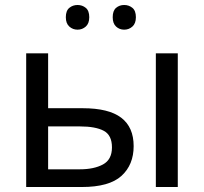

<svg xmlns="http://www.w3.org/2000/svg" viewBox="-20 -750 818 770"><path d="M85 0V-536H173V-316H312Q416 -316 466 -278Q516 -240 516 -164Q516 -89 467 -44.5Q418 0 308 0ZM605 0V-536H693V0ZM173 -71H300Q357 -71 393 -90.5Q429 -110 429 -159Q429 -208 396 -225.5Q363 -243 301 -243H173ZM244 -681Q244 -707 258 -718.5Q272 -730 291 -730Q310 -730 324 -718.5Q338 -707 338 -681Q338 -656 324 -643.5Q310 -631 291 -631Q272 -631 258 -643.5Q244 -656 244 -681ZM432 -681Q432 -707 445.5 -718.5Q459 -730 478 -730Q497 -730 511 -718.5Q525 -707 525 -681Q525 -656 511 -643.5Q497 -631 478 -631Q459 -631 445.5 -643.5Q432 -656 432 -681Z"/></svg>

Font: Noto Sans IKEA
Style: Regular
Weight: 400
Designer: Monotype Design Team
Foundry: Monotype Imaging Inc.
Version: Version 2.001